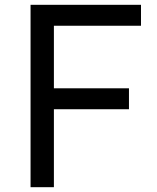

<svg xmlns="http://www.w3.org/2000/svg" viewBox="-20 -778 653 798"><path d="M204 -671V-411H516V-324H204V0H107V-758H566V-671Z"/></svg>

Font: Biryani
Style: Regular
Weight: 400
Designer: Dan Reynolds and Mathieu Réguer
Foundry: Dan Reynolds and Mathieu Réguer
Version: Version 1.004; ttfautohint (v1.1) -l 5 -r 5 -G 72 -x 0 -D la